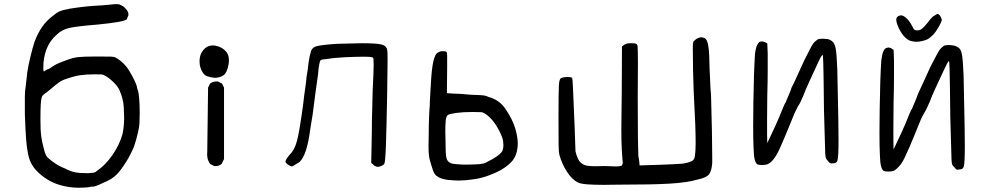

<svg xmlns="http://www.w3.org/2000/svg" viewBox="-20 -796 4721 916"><path d="M98.6 -251V-335.9Q98.6 -363.3 102.5 -382.8Q104.5 -398.4 106.4 -417.5Q108.4 -436.5 110.4 -453.1Q115.2 -483.4 125 -524.9Q134.8 -566.4 145.5 -598.6Q161.1 -639.6 182.6 -669.9Q204.1 -700.2 236.3 -723.6Q251 -736.3 263.7 -741.7Q276.4 -747.1 292 -750Q297.9 -752 302.7 -752Q307.6 -752 308.6 -753.9Q314.5 -754.9 348.1 -759.8Q381.8 -764.6 418.9 -767.6Q444.3 -768.6 467.3 -770.5Q490.2 -772.5 500 -773.4Q525.4 -776.4 536.1 -776.4Q538.1 -776.4 544.4 -775.9Q550.8 -775.4 560.5 -769.5Q566.4 -767.6 572.8 -761.7Q579.1 -755.9 582 -752Q588.9 -743.2 590.8 -738.3Q592.8 -733.4 592.8 -723.6Q590.8 -718.8 588.4 -713.4Q585.9 -708 585 -704.1Q578.1 -697.3 541.5 -690.9Q504.9 -684.6 444.3 -678.7Q346.7 -670.9 310.5 -662.6Q274.4 -654.3 251 -630.9Q218.8 -603.5 202.6 -563Q186.5 -522.5 186.5 -471.7Q186.5 -459 188 -457Q189.5 -455.1 190.4 -455.1Q191.4 -455.1 193.4 -458Q195.3 -459 198.7 -460.9Q202.1 -462.9 205.1 -464.8Q208 -464.8 214.8 -468.3Q221.7 -471.7 227.5 -476.6Q240.2 -485.4 252.4 -491.2Q264.6 -497.1 293.9 -507.8Q327.1 -520.5 351.6 -523.4Q376 -526.4 439.5 -526.4Q494.1 -526.4 509.8 -525.9Q525.4 -525.4 533.2 -520.5Q546.9 -512.7 559.6 -502Q572.3 -491.2 585 -475.6Q597.7 -458 612.8 -429.7Q627.9 -401.4 632.8 -383.8Q633.8 -377 635.3 -371.6Q636.7 -366.2 638.7 -363.3Q641.6 -352.5 644 -325.7Q646.5 -298.8 646.5 -258.8Q646.5 -226.6 645.5 -209.5Q644.5 -192.4 639.6 -169.9Q629.9 -127 621.1 -102.1Q612.3 -77.1 592.8 -42Q564.5 5.9 543.9 28.8Q523.4 51.8 496.1 65.4Q467.8 79.1 449.2 86.9Q430.7 94.7 421.9 94.7H415Q411.1 94.7 405.3 96.7Q391.6 98.6 376 99.1Q360.4 99.6 354.5 99.6Q334 99.6 312.5 96.7Q264.6 89.8 229 72.8Q193.4 55.7 163.1 27.3Q142.6 7.8 130.9 -13.2Q119.1 -34.2 113.3 -64.5Q107.4 -94.7 104.5 -131.8Q101.6 -168.9 98.6 -251ZM172.9 -223.6Q172.9 -171.9 176.8 -146.5Q179.7 -120.1 190.4 -82Q194.3 -66.4 198.2 -58.1Q202.1 -49.8 208 -43.9Q221.7 -31.2 242.2 -17.1Q262.7 -2.9 290 7.8Q318.4 22.5 339.8 26.4Q361.3 30.3 400.4 30.3Q418.9 29.3 427.2 27.8Q435.5 26.4 442.4 19.5Q483.4 -8.8 516.6 -56.6Q549.8 -104.5 564.5 -156.2Q572.3 -193.4 572.3 -236.3Q572.3 -250 570.3 -286.6Q568.4 -323.2 549.8 -366.2Q542 -383.8 521.5 -403.8Q501 -423.8 483.4 -433.6Q472.7 -440.4 463.9 -440.9Q455.1 -441.4 433.6 -441.4Q393.6 -441.4 365.2 -437.5Q336.9 -433.6 308.6 -423.8Q283.2 -416 272.9 -410.2Q262.7 -404.3 245.1 -390.6Q236.3 -382.8 224.1 -373Q211.9 -363.3 204.1 -356.4Q194.3 -350.6 187.5 -344.2Q180.7 -337.9 180.7 -335.9Q175.8 -324.2 174.3 -296.4Q172.9 -268.6 172.9 -223.6Z M1002 -3.9 982.4 -13.7Q964.8 -39.1 968.8 -72.3L972.7 -377.9L982.4 -397.5Q998 -409.2 1019.5 -407.2L1039.1 -397.5L1048.8 -377.9V-37.1L1037.1 -13.7Q1023.4 -2 1002 -3.9ZM1003.9 -424.8Q984.4 -426.8 968.3 -432.1Q952.1 -437.5 940.9 -461.4Q929.7 -485.4 932.6 -515.1Q935.5 -544.9 957 -564.5Q978.5 -584 1009.8 -577.6Q1041 -571.3 1059.1 -549.3Q1077.1 -527.3 1070.3 -488.3Q1063.5 -449.2 1046.4 -437Q1029.3 -424.8 1003.9 -424.8Z M1347.7 -39.1Q1352.5 -46.9 1363.3 -59.6Q1384.8 -79.1 1397 -124.5Q1409.2 -169.9 1426.8 -301.8Q1430.7 -338.9 1436 -374Q1441.4 -409.2 1442.4 -428.7Q1445.3 -444.3 1448.2 -464.8Q1451.2 -485.4 1452.1 -497.1Q1454.1 -508.8 1456.5 -522.5Q1459 -536.1 1461.9 -543.9Q1465.8 -568.4 1489.3 -575.2Q1512.7 -582 1586.9 -586.9Q1612.3 -586.9 1647 -588.4Q1681.6 -589.8 1708 -589.8Q1773.4 -589.8 1798.8 -584Q1824.2 -578.1 1827.1 -557.6Q1829.1 -553.7 1829.1 -506.3Q1829.1 -459 1827.1 -350.6Q1824.2 -190.4 1821.3 -106.4Q1818.4 -22.5 1813.5 -14.6Q1808.6 -7.8 1798.3 -3.9Q1788.1 0 1781.2 0Q1778.3 0 1776.4 -1Q1773.4 -2 1768.1 -4.4Q1762.7 -6.8 1759.8 -11.7L1751 -18.6L1753.9 -162.1Q1753.9 -225.6 1755.9 -280.8Q1757.8 -335.9 1757.8 -360.4Q1762.7 -457 1762.7 -487.8Q1762.7 -518.6 1759.8 -520.5Q1757.8 -522.5 1749 -523.9Q1740.2 -525.4 1713.9 -525.4Q1676.8 -525.4 1625.5 -522.9Q1574.2 -520.5 1541 -514.6Q1526.4 -513.7 1519 -512.2Q1511.7 -510.7 1508.8 -507.8Q1506.8 -504.9 1503.4 -490.7Q1500 -476.6 1497.1 -439.5Q1490.2 -389.6 1483.9 -345.2Q1477.5 -300.8 1471.7 -250Q1468.8 -232.4 1465.3 -211.4Q1461.9 -190.4 1460 -178.7Q1452.1 -117.2 1439.5 -78.6Q1426.8 -40 1409.2 -23.4Q1400.4 -17.6 1387.7 -9.8Q1375 -2 1371.1 -2Q1363.3 -3.9 1353 -11.2Q1342.8 -18.6 1341.8 -24.4Q1341.8 -30.3 1347.7 -39.1Z M2025.4 -159.2Q2025.4 -196.3 2026.9 -234.4Q2028.3 -272.5 2030.3 -291Q2030.3 -310.5 2032.2 -337.4Q2034.2 -364.3 2035.2 -388.7Q2039.1 -467.8 2047.4 -502.9Q2055.7 -538.1 2067.4 -543.9Q2077.1 -550.8 2085.4 -551.3Q2093.8 -551.8 2095.7 -551.8Q2106.4 -551.8 2110.4 -547.9Q2113.3 -543.9 2113.3 -530.3V-479.5Q2113.3 -451.2 2112.8 -423.8Q2112.3 -396.5 2112.3 -382.8V-351.6L2140.6 -349.6Q2152.3 -349.6 2177.7 -348.1Q2203.1 -346.7 2229.5 -343.8Q2266.6 -342.8 2282.7 -341.3Q2298.8 -339.8 2311.5 -333Q2337.9 -326.2 2357.9 -311.5Q2377.9 -296.9 2391.6 -276.4Q2425.8 -225.6 2438 -183.6Q2450.2 -141.6 2450.2 -111.3Q2450.2 -98.6 2448.2 -86.9Q2444.3 -54.7 2426.8 -31.7Q2409.2 -8.8 2372.1 13.7Q2344.7 29.3 2307.6 42.5Q2270.5 55.7 2237.3 59.6Q2200.2 65.4 2167 65.4Q2148.4 65.4 2115.7 62Q2083 58.6 2062.5 43Q2051.8 35.2 2044.4 13.2Q2037.1 -8.8 2028.3 -41Q2025.4 -60.5 2024.9 -73.7Q2024.4 -86.9 2024.4 -97.7Q2024.4 -119.1 2025.4 -159.2ZM2104.5 -171.9Q2104.5 -150.4 2105.5 -122.1Q2105.5 -62.5 2109.4 -44.4Q2113.3 -26.4 2127 -19.5Q2130.9 -16.6 2141.6 -14.6Q2152.3 -12.7 2188.5 -10.7H2211.9Q2227.5 -10.7 2247.1 -11.7Q2273.4 -12.7 2285.2 -15.6Q2296.9 -18.6 2307.6 -25.4Q2334 -38.1 2352.1 -51.3Q2370.1 -64.5 2377 -76.2Q2381.8 -88.9 2381.8 -103.5Q2381.8 -109.4 2379.9 -124.5Q2377.9 -139.6 2363.3 -168.9Q2345.7 -205.1 2322.8 -229.5Q2299.8 -253.9 2279.3 -260.7Q2273.4 -260.7 2260.7 -261.2Q2248 -261.7 2234.4 -261.7Q2189.5 -261.7 2157.2 -257.3Q2125 -252.9 2116.2 -247.1Q2108.4 -241.2 2106.4 -219.7Q2104.5 -198.2 2104.5 -171.9Z M2646.5 -390.6Q2648.4 -421.9 2658.2 -423.8Q2667 -427.7 2676.8 -428.2Q2686.5 -428.7 2688.5 -428.7Q2703.1 -428.7 2709 -424.8Q2711.9 -423.8 2713.9 -369.1Q2715.8 -314.5 2721.7 -185.5Q2722.7 -146.5 2724.1 -114.3Q2725.6 -82 2725.6 -73.2Q2730.5 -53.7 2737.3 -39.1Q2744.1 -24.4 2753.9 -17.6Q2765.6 -7.8 2781.2 -5.4Q2796.9 -2.9 2819.3 -2.9Q2837.9 -2.9 2866.2 -3.9Q2898.4 -2 2916 -2Q2927.7 -2 2937.5 -3.4Q2947.3 -4.9 2947.3 -7.8Q2949.2 -10.7 2950.2 -14.2Q2951.2 -17.6 2951.2 -18.6Q2951.2 -21.5 2949.2 -41Q2947.3 -60.5 2946.3 -85.9Q2944.3 -120.1 2944.3 -181.6Q2944.3 -243.2 2946.3 -360.4L2947.3 -574.2L2957 -582Q2964.8 -585.9 2970.2 -587.9Q2975.6 -589.8 2990.2 -589.8Q3007.8 -589.8 3013.2 -587.9Q3018.6 -585.9 3019.5 -582Q3022.5 -582 3022.9 -551.8Q3023.4 -521.5 3023.4 -494.1Q3023.4 -438.5 3022.5 -335.9Q3022.5 -204.1 3023.4 -139.6Q3024.4 -75.2 3025.4 -52.7Q3029.3 -32.2 3030.3 -20Q3031.2 -7.8 3031.2 -6.8Q3043.9 -6.8 3126.5 -9.8Q3209 -12.7 3239.3 -15.6Q3247.1 -17.6 3257.3 -19.5Q3267.6 -21.5 3272.5 -24.4Q3292 -28.3 3295.4 -51.8Q3298.8 -75.2 3298.8 -115.2Q3298.8 -150.4 3296.9 -205.1Q3293.9 -259.8 3292 -306.6Q3290 -353.5 3289.1 -370.1Q3289.1 -385.7 3287.6 -421.9Q3286.1 -458 3286.1 -496.1Q3285.2 -539.1 3285.2 -560.5Q3285.2 -571.3 3285.6 -582Q3286.1 -592.8 3289.1 -598.6Q3292 -601.6 3297.4 -606.4Q3302.7 -611.3 3308.6 -613.3Q3317.4 -618.2 3325.2 -618.2Q3331.1 -618.2 3340.3 -614.7Q3349.6 -611.3 3354.5 -595.7Q3357.4 -591.8 3360.8 -565.4Q3364.3 -539.1 3365.2 -470.7Q3367.2 -442.4 3368.2 -406.2Q3369.1 -370.1 3372.1 -345.7Q3375 -256.8 3376.5 -170.9Q3377.9 -85 3377.9 -47.9V-18.6Q3375 20.5 3362.3 36.1Q3349.6 51.8 3308.6 60.5Q3257.8 75.2 3174.8 80.1Q3091.8 85 2929.7 85Q2889.6 85.9 2859.4 85.9Q2814.5 85.9 2782.2 83.5Q2750 81.1 2736.3 74.2Q2709 60.5 2684.6 22.9Q2660.2 -14.6 2648.4 -58.6Q2645.5 -72.3 2645 -106Q2644.5 -139.6 2644.5 -239.3Q2644.5 -359.4 2646.5 -390.6Z M3574.2 -304.7Q3576.2 -451.2 3582 -540Q3585.9 -567.4 3591.3 -579.1Q3596.7 -590.8 3604.5 -596.7Q3611.3 -598.6 3615.2 -598.6Q3616.2 -598.6 3618.7 -598.1Q3621.1 -597.7 3629.9 -594.7L3640.6 -588.9L3642.6 -540V-460.9Q3642.6 -405.3 3640.6 -343.8Q3639.6 -280.3 3639.6 -227.5V-155.3L3640.6 -113.3L3660.2 -155.3Q3668.9 -172.9 3680.2 -197.8Q3691.4 -222.7 3700.2 -244.1Q3708 -262.7 3715.8 -282.2Q3723.6 -301.8 3729.5 -309.6Q3732.4 -319.3 3741.2 -338.4Q3750 -357.4 3756.8 -378.9Q3767.6 -398.4 3783.7 -435.1Q3799.8 -471.7 3815.4 -504.9Q3839.8 -553.7 3849.6 -571.8Q3859.4 -589.8 3867.2 -596.7Q3872.1 -600.6 3877.4 -605Q3882.8 -609.4 3884.8 -609.4Q3895.5 -611.3 3906.2 -611.3Q3913.1 -611.3 3925.8 -609.9Q3938.5 -608.4 3949.2 -599.6Q3961.9 -590.8 3966.8 -565.4Q3971.7 -540 3974.6 -465.8Q3978.5 -299.8 3979.5 -225.6Q3980.5 -151.4 3980.5 -130.9Q3980.5 -48.8 3975.6 -31.2Q3973.6 -23.4 3967.8 -20Q3961.9 -16.6 3950.2 -16.6H3946.3Q3942.4 -16.6 3939 -18.6Q3935.5 -20.5 3929.7 -28.3Q3922.9 -35.2 3920.4 -41.5Q3918 -47.9 3917 -63.5Q3917 -76.2 3915 -133.3Q3913.1 -190.4 3911.1 -268.6Q3909.2 -457 3907.7 -496.1Q3906.2 -535.2 3905.3 -535.2Q3904.3 -535.2 3904.3 -533.2Q3902.3 -533.2 3897.5 -525.9Q3892.6 -518.6 3887.7 -507.8Q3864.3 -457 3842.8 -410.6Q3821.3 -364.3 3813.5 -341.8Q3807.6 -329.1 3800.8 -313.5Q3793.9 -297.9 3786.1 -287.1Q3780.3 -276.4 3776.4 -267.6Q3772.5 -258.8 3771.5 -257.8Q3767.6 -248 3740.2 -181.6Q3712.9 -115.2 3700.2 -87.9Q3685.5 -54.7 3669.9 -35.6Q3654.3 -16.6 3639.6 -11.7Q3628.9 -8.8 3614.7 -8.8Q3600.6 -8.8 3593.8 -11.7Q3585.9 -15.6 3581.1 -33.2Q3576.2 -50.8 3575.2 -87.9Q3573.2 -127.9 3573.2 -192.4Q3573.2 -241.2 3574.2 -304.7Z M4175.8 -162.1Q4175.8 -210.9 4176.8 -273.4Q4178.7 -419.9 4184.6 -508.8Q4188.5 -537.1 4193.8 -549.8Q4199.2 -562.5 4207 -566.4Q4214.8 -569.3 4218.8 -569.3H4221.7Q4223.6 -568.4 4232.4 -565.4L4243.2 -557.6L4245.1 -508.8V-431.6Q4245.1 -376 4243.2 -312.5Q4242.2 -250 4242.2 -197.3V-125L4243.2 -83L4262.7 -125Q4271.5 -142.6 4282.7 -167.5Q4293.9 -192.4 4302.7 -212.9Q4310.5 -233.4 4318.4 -252Q4326.2 -270.5 4332 -279.3Q4335 -288.1 4343.8 -307.6Q4352.5 -327.1 4359.4 -347.7Q4370.1 -369.1 4386.2 -405.3Q4402.3 -441.4 4418 -475.6Q4442.4 -522.5 4452.1 -540.5Q4461.9 -558.6 4469.7 -566.4Q4474.6 -571.3 4480 -575.2Q4485.4 -579.1 4487.3 -579.1Q4497.1 -581.1 4506.8 -581.1Q4514.6 -581.1 4527.8 -579.1Q4541 -577.1 4551.8 -569.3Q4564.5 -562.5 4569.3 -535.6Q4574.2 -508.8 4577.1 -436.5Q4581.1 -269.5 4582 -195.3Q4583 -121.1 4583 -100.6Q4583 -18.6 4578.1 -2Q4576.2 5.9 4570.3 9.3Q4564.5 12.7 4552.7 12.7Q4549.8 13.7 4546.9 13.7Q4543.9 13.7 4541 11.2Q4538.1 8.8 4532.2 1Q4525.4 -4.9 4522.9 -10.7Q4520.5 -16.6 4519.5 -34.2Q4519.5 -44.9 4517.6 -102.5Q4515.6 -160.2 4513.7 -237.3Q4511.7 -426.8 4510.3 -465.8Q4508.8 -504.9 4507.8 -504.9Q4506.8 -504.9 4506.8 -503.9Q4504.9 -503.9 4500 -495.6Q4495.1 -487.3 4490.2 -476.6Q4466.8 -426.8 4445.3 -380.4Q4423.8 -334 4416 -311.5Q4410.2 -298.8 4403.3 -283.2Q4396.5 -267.6 4388.7 -255.9Q4382.8 -245.1 4378.9 -237.8Q4375 -230.5 4374 -227.5Q4370.1 -218.8 4342.8 -151.4Q4315.4 -84 4302.7 -58.6Q4288.1 -24.4 4272.5 -5.9Q4256.8 12.7 4242.2 19.5Q4231.4 22.5 4217.3 22.5Q4203.1 22.5 4196.3 19.5Q4188.5 15.6 4183.6 -2.4Q4178.7 -20.5 4177.7 -58.6Q4175.8 -97.7 4175.8 -162.1ZM4256.8 -709Q4258.8 -714.8 4265.1 -718.8Q4271.5 -722.7 4280.3 -722.7Q4291 -721.7 4305.2 -708.5Q4319.3 -695.3 4331.1 -672.9Q4337.9 -657.2 4342.3 -654.3Q4346.7 -651.4 4352.5 -651.4H4359.4Q4369.1 -651.4 4378.4 -658.7Q4387.7 -666 4407.2 -689.5Q4416 -702.1 4424.3 -710.9Q4432.6 -719.7 4438.5 -721.7Q4444.3 -724.6 4448.2 -727.5L4452.1 -729.5Q4459 -729.5 4464.8 -720.7Q4470.7 -711.9 4473.6 -701.2Q4470.7 -689.5 4458 -667Q4445.3 -644.5 4431.6 -629.9Q4416 -615.2 4407.2 -609.9Q4398.4 -604.5 4380.9 -600.6Q4365.2 -596.7 4351.6 -596.7Q4340.8 -596.7 4325.2 -600.6Q4309.6 -604.5 4291 -625Q4275.4 -644.5 4265.6 -667Q4255.9 -689.5 4255.9 -702.1Q4255.9 -706.1 4256.8 -709Z"/></svg>

Font: JasonHandwriting4
Style: Regular
Weight: 400
Version: Version 1.01.21